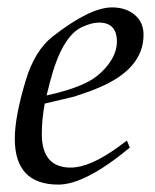

<svg xmlns="http://www.w3.org/2000/svg" viewBox="-20 -483 420 519"><path d="M368 -389Q368 -297 247 -246Q224 -236 181 -222L101 -203Q93 -160 93 -121Q93 -30 171 -30Q223 -30 300 -86L323 -103L331 -84Q210 16 138 16Q20 16 20 -108Q20 -168 50 -267Q74 -346 122 -384Q223 -463 283 -463Q320 -463 344 -443Q368 -423 368 -389ZM296 -371Q296 -422 247 -422Q228 -422 202 -410Q147 -385 115 -261L106 -225Q171 -239 212 -259Q246 -275 271 -306.5Q296 -338 296 -371Z"/></svg>

Font: GFS Didot
Style: Italic
Weight: 400
Italic angle: -12°
Designer: Takis Katsoulidis and George D. Matthiopoulos
Foundry: George Matthiopoulos and Takis Katsoulidis
Version: Version 1.0